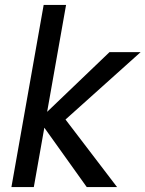

<svg xmlns="http://www.w3.org/2000/svg" viewBox="-20 -760 591 780"><path d="M26.4 0H117.4L248.4 -740H157.4ZM137.4 -273 332.4 0H455.6L234.5 -289.7L224.7 -255.2L551.4 -548.3H424.9Z"/></svg>

Font: Poppins Devanagari Thin
Style: Italic
Weight: 100
Italic angle: -10°
Designer: Ninad Kale (Devanagari), Jonny Pinhorn (Latin)
Foundry: Indian Type Foundry
Version: 4.005